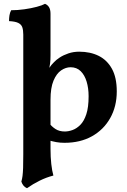

<svg xmlns="http://www.w3.org/2000/svg" viewBox="-20 -737 665 1003"><path d="M121 246.2Q109.3 241.1 102.2 232Q95.2 222.9 91.6 211.6Q95.7 197.2 97.7 181.7Q99.7 166.3 100.7 140.2Q101.6 114.2 101.6 69.3V-556.2Q101.6 -579.7 96.4 -594.7Q91.1 -609.6 75.1 -617.4Q59.1 -625.1 27.2 -626.7Q27.2 -641.9 29.4 -656.6Q31.7 -671.3 38.3 -683.5Q71.5 -683.5 107.1 -688.5Q142.7 -693.5 171.9 -701.3Q201 -709 215.1 -717Q228.3 -711.9 236.1 -699.5Q243.9 -687.1 243.9 -664.5V-449.4Q243.9 -423.1 241.9 -407.2Q239.9 -391.3 236.3 -373.5L243.9 -306V40Q243.9 84 247.9 119.7Q251.9 155.5 258.9 180.1Q222.3 189.4 187.2 206.8Q152.1 224.1 121 246.2ZM316.9 9Q294.2 9 275 5.6Q255.9 2.1 233 -4.3V-97.5Q250.4 -75.4 270.2 -62.8Q290.1 -50.1 318.8 -50.1Q337.7 -50.1 359.1 -57.8Q380.5 -65.5 399.8 -84.9Q419.1 -104.4 431 -140.5Q442.9 -176.7 442.9 -234.1Q442.9 -276.1 432.6 -310.4Q422.3 -344.8 401.5 -365.2Q380.7 -385.7 348.7 -385.7Q323.3 -385.7 299.3 -369.3Q275.2 -352.9 259.5 -315.6Q243.9 -278.3 243.9 -215.6L204.9 -318.5Q221.1 -357.3 235 -378.7Q249 -400.1 261.3 -411.3Q272.4 -423.7 291.9 -436.5Q311.4 -449.3 337.5 -458.1Q363.7 -467 393.6 -467Q452 -467 495.9 -445Q539.7 -423.1 564.9 -377.4Q590 -331.7 590 -259.7Q590 -181 555.8 -120.3Q521.7 -59.5 460.5 -25.2Q399.3 9 316.9 9Z"/></svg>

Font: Vollkorn
Style: Regular
Weight: 400
Designer: Friedrich Althausen
Foundry: Friedrich Althausen
Version: Version 5.001